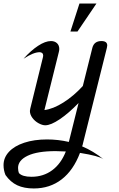

<svg xmlns="http://www.w3.org/2000/svg" viewBox="-102 -708 675 1085"><path d="M367 102Q366 110 362 119Q426 146 483 192Q457 173 350 156Q313 254 246.5 305.5Q180 357 89 357Q34 357 -4.5 339Q-43 321 -71 281Q-82 254 -82 225Q-82 183 -51.5 150Q-21 117 35 98.5Q91 80 164 80Q226 80 287 94L342 -126Q286 -68 235.5 -34Q185 0 154 0Q137 0 116 -11.5Q95 -23 81 -42Q67 -61 67 -81Q67 -86 69 -94L141 -386Q142 -389 142 -394Q142 -403 136.5 -408Q131 -413 122 -413Q87 -413 31 -376Q72 -422 113 -449Q154 -476 186 -476Q207 -476 220 -464Q233 -452 233 -431Q233 -423 230 -412L149 -86Q198 -92 256.5 -129Q315 -166 366 -222L420 -438Q430 -476 471 -476Q504 -476 504 -451Q504 -448 502 -438ZM270 148Q232 146 212 146Q109 146 54.5 172Q0 198 0 241Q0 250 1.5 258Q3 266 5 270Q24 291 76 291Q143 291 193 254Q243 217 270 148ZM347 -688H443L336 -530H296Z"/></svg>

Font: Srisakdi
Style: Bold
Weight: 700
Designer: Cadson Demak Co.,Ltd.
Foundry: Cadson Demak Co.,Ltd.
Version: Version 1.000